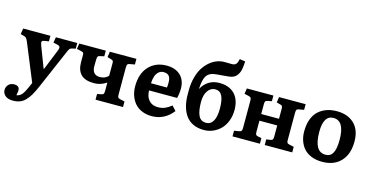

<svg xmlns="http://www.w3.org/2000/svg" viewBox="-94 -1263 3826 1970"><g transform="rotate(15 1819.5 -278.0)"><path d="M110.8 229Q55.7 229 27.8 204.3Q0 179.7 0 145Q0 110.8 22.5 87.4Q44.9 64 81.1 64Q139.2 64 139.2 112.8Q139.2 125 131.8 166Q166.5 161.1 188.2 134.8Q210 108.4 232.9 55.2L255.9 2.9L92.8 -394Q80.6 -420.9 72.8 -429.4Q64.9 -438 44.9 -442.9L12.2 -451.2L22 -513.2H311V-454.1L263.2 -446.8Q243.2 -443.8 239 -433.1Q234.9 -422.4 244.1 -396L331.1 -168.9H335.9L424.8 -389.2Q434.6 -414.1 429.9 -426.5Q425.3 -439 403.8 -443.8L358.9 -454.1L369.1 -513.2H596.2V-453.1L559.1 -444.8Q542 -441.4 534.4 -431.9Q526.9 -422.4 515.1 -395.5Q514.6 -394 514.4 -393.6Q514.2 -393.1 513.7 -392.1Q513.2 -391.1 512.9 -390.1Q512.7 -389.2 512.2 -388.2L335 22Q311 77.1 289.8 113.5Q268.6 149.9 242.2 177.2Q215.8 204.6 183.8 216.8Q151.9 229 110.8 229Z M927.7 0V-60.1L969.7 -68.8Q988.3 -71.8 993.9 -80.8Q999.5 -89.8 999.5 -113.8V-201.2Q938 -159.2 868.7 -159.2Q772.5 -159.2 728.5 -203.6Q684.6 -248 684.6 -332V-410.2Q684.6 -426.8 679 -432.9Q673.3 -439 656.7 -442.9L608.4 -454.1L617.7 -513.2H899.4V-453.1L857.4 -443.8Q838.9 -440.9 833.7 -432.1Q828.6 -423.3 827.6 -398.9L826.7 -334Q825.2 -235.8 908.7 -235.8Q939.5 -235.8 963.1 -246.6Q986.8 -257.3 999.5 -274.9V-410.2Q999 -426.8 993.7 -432.6Q988.3 -438.5 971.7 -442.9L933.6 -454.1L942.4 -513.2H1224.6V-453.1L1172.4 -443.8Q1153.8 -440.9 1148.2 -431.9Q1142.6 -422.9 1142.6 -398.9V-111.8Q1142.6 -88.9 1148.2 -81.3Q1153.8 -73.7 1170.4 -69.8L1219.7 -59.1V0Z M1527.3 14.2Q1467.3 14.2 1419.9 -6.6Q1372.6 -27.3 1343.5 -62.7Q1314.5 -98.1 1299.6 -143.1Q1284.7 -188 1284.7 -238.8Q1284.7 -374 1356.2 -450.4Q1427.7 -526.9 1544.4 -526.9Q1636.7 -526.9 1690.7 -476.3Q1744.6 -425.8 1744.6 -335.9Q1744.6 -282.2 1731.4 -233.9H1433.6Q1435.1 -166 1470 -128.4Q1504.9 -90.8 1563.5 -90.8Q1606.9 -90.8 1639.4 -105Q1671.9 -119.1 1706.5 -147L1750.5 -99.1Q1661.1 14.2 1527.3 14.2ZM1433.6 -310.1H1603.5Q1606.4 -329.6 1606.4 -362.8Q1606.4 -412.6 1587.4 -433.3Q1568.4 -454.1 1531.2 -454.1Q1499 -454.1 1477.3 -434.1Q1455.6 -414.1 1445.6 -383.1Q1435.5 -352.1 1433.6 -310.1Z M2080.1 13.2Q2015.6 13.2 1967 -9.3Q1918.5 -31.7 1887.9 -73.5Q1857.4 -115.2 1842.3 -171.9Q1827.1 -228.5 1827.1 -299.8V-338.9Q1827.1 -412.1 1843.5 -474.9Q1859.9 -537.6 1887.2 -581.1Q1914.6 -624.5 1950.7 -655.5Q1986.8 -686.5 2026.4 -701.2Q2065.9 -715.8 2106 -715.8Q2159.2 -715.8 2184.1 -714.8Q2225.6 -713.4 2239.3 -749Q2245.1 -764.2 2250 -785.2L2309.1 -775.9Q2308.1 -751.5 2306.6 -735.6Q2305.2 -719.7 2301.5 -697.8Q2297.9 -675.8 2291.5 -660.6Q2285.2 -645.5 2275.1 -630.1Q2265.1 -614.7 2249.8 -604.2Q2234.4 -593.8 2213.9 -587.9Q2196.8 -583 2128.7 -577.9Q2060.5 -572.8 2035.2 -568.8Q1978.5 -559.6 1953.9 -519.5Q1929.2 -479.5 1924.3 -384.8H1927.2Q1950.7 -431.6 1998.3 -463.4Q2045.9 -495.1 2113.3 -495.1Q2217.3 -495.1 2275.1 -435.1Q2333 -375 2333 -265.1Q2333 -202.6 2312.5 -149.7Q2292 -96.7 2257.1 -61.3Q2222.2 -25.9 2176.5 -6.3Q2130.9 13.2 2080.1 13.2ZM2083 -64Q2131.8 -64 2158 -108.9Q2184.1 -153.8 2184.1 -240.2Q2184.1 -331.1 2161.4 -376Q2138.7 -420.9 2087.9 -420.9Q2041 -420.9 2010 -377.2Q1979 -333.5 1979 -259.8Q1979 -162.1 2003.2 -113Q2027.3 -64 2083 -64Z M2382.8 0V-60.1L2435.1 -68.8Q2453.6 -71.8 2459.2 -80.8Q2464.8 -89.8 2464.8 -113.8V-400.9Q2464.8 -423.8 2459.2 -431.4Q2453.6 -439 2437 -442.9L2388.7 -454.1L2397.9 -513.2H2679.7V-453.1L2637.7 -444.8Q2618.7 -441.4 2613.3 -432.6Q2607.9 -423.8 2607.9 -399.9V-297.9H2796.9V-400.9Q2796.9 -424.8 2791.3 -432.4Q2785.6 -439.9 2769 -443.8L2731 -454.1L2739.7 -513.2H3022V-453.1L2969.7 -443.8Q2951.2 -440.9 2945.6 -431.9Q2939.9 -422.9 2939.9 -398.9V-108.9Q2939.9 -87.9 2945.6 -80.8Q2951.2 -73.7 2967.8 -69.8L3017.1 -59.1V0H2725.1V-60.1L2767.1 -65.9Q2785.6 -68.8 2791.3 -77.9Q2796.9 -86.9 2796.9 -110.8V-227.1H2607.9V-107.9Q2607.9 -85.9 2613.5 -78.4Q2619.1 -70.8 2635.7 -66.9L2673.8 -59.1V0Z M3338.4 14.2Q3273.9 14.2 3223.9 -5.4Q3173.8 -24.9 3142.8 -59.6Q3111.8 -94.2 3095.7 -140.4Q3079.6 -186.5 3079.6 -241.2Q3079.6 -314.9 3100.8 -371.1Q3122.1 -427.2 3160.2 -460.7Q3198.2 -494.1 3246.6 -510.5Q3294.9 -526.9 3352.5 -526.9Q3467.8 -526.9 3536.6 -461.2Q3605.5 -395.5 3605.5 -272Q3605.5 -136.7 3533.7 -61.3Q3461.9 14.2 3338.4 14.2ZM3352.5 -64.9Q3404.8 -64.9 3429.2 -110.1Q3453.6 -155.3 3453.6 -248Q3453.6 -451.2 3336.4 -451.2Q3230.5 -451.2 3230.5 -276.9Q3230.5 -171.4 3260.3 -118.2Q3290 -64.9 3352.5 -64.9Z"/></g></svg>

Font: Literata Book
Style: Bold
Weight: 700
Designer: Latin by Veronika Burian and Jose Scaglione. Greek by Irene Vlachou. Cyrillic by Vera Evstafieva
Foundry: TypeTogether
Version: Version 2.003;PS 002.003;hotconv 1.0.88;makeotf.lib2.5.64775